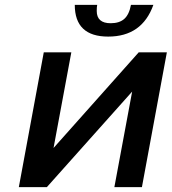

<svg xmlns="http://www.w3.org/2000/svg" viewBox="-20 -766 703 786"><path d="M286.1 -746.1H377.9Q376 -737.3 376 -721.2Q376 -670.9 433.1 -670.9Q468.8 -670.9 488.8 -688.7Q508.8 -706.5 516.1 -746.1H607.9Q561.5 -616.2 422.9 -616.2Q286.1 -616.2 286.1 -746.1ZM57.1 0 159.2 -551.8H272L199.2 -160.2L547.9 -551.8H663.1L561 0H448.2L521 -391.1L171.9 0Z"/></svg>

Font: Involve SemiBold Oblique
Style: Italic
Weight: 600
Italic angle: -10.5°
Designer: Stefan Peev
Foundry: Context Ltd.
Version: Version 1.001